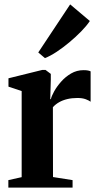

<svg xmlns="http://www.w3.org/2000/svg" viewBox="-20 -853 452 873"><path d="M18 0V-34L78.5 -47.5V-439L18.5 -459V-497L172 -535H187L211 -517V-491L208.5 -401.5L211.5 -403Q214.5 -416 226.2 -437.5Q238 -459 257.5 -481.2Q277 -503.5 303 -518.8Q329 -534 360 -534Q372 -534 379.8 -532.5Q387.5 -531 392 -528.5V-390.5Q385 -396 369.8 -401.8Q354.5 -407.5 332 -407.5Q307 -407.5 286 -402.5Q265 -397.5 248.8 -388.2Q232.5 -379 220.5 -365.5L221 -48L310 -34V0ZM184 -589 154 -614.5 299 -833 388.5 -757.5Q373.5 -735 348.8 -709.8Q324 -684.5 295.2 -660.5Q266.5 -636.5 237.8 -617.5Q209 -598.5 185 -589Z"/></svg>

Font: Merriweather 96pt
Style: Bold
Weight: 700
Version: Version 2.100